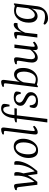

<svg xmlns="http://www.w3.org/2000/svg" viewBox="1268 -1962 886 3463"><g transform="rotate(-90 1711.5 -230.0)"><path d="M358 0 322 -17Q340 -33 358 -53.5Q376 -74 392 -99Q412 -130 431.5 -175.5Q451 -221 463 -277Q475 -333 472 -393L471 -413Q482 -415 489 -415.5Q496 -416 502 -416Q524 -416 531 -405Q538 -394 538 -370Q538 -303 504 -221Q470 -139 403 -56ZM111 0 69 -338Q67 -354 58.5 -362Q50 -370 36 -370H13L17 -398Q37 -407 55 -413.5Q73 -420 87 -420Q101 -420 109 -415.5Q117 -411 121 -401.5Q125 -392 127 -376L166 -27L163 0ZM163 0 127 -17Q145 -33 162.5 -53Q180 -73 197 -98Q220 -133 239 -178.5Q258 -224 268 -278.5Q278 -333 275 -393L274 -413Q285 -415 292 -415.5Q299 -416 305 -416Q326 -416 333 -405Q340 -394 340 -370Q340 -306 305.5 -223.5Q271 -141 206 -56ZM304 0 279 -188 312 -278 357 -17 358 0Z M730 13Q660 13 627 -33.5Q594 -80 594 -157Q594 -229 621 -290Q648 -351 695 -388.5Q742 -426 802 -426Q872 -426 906.5 -377.5Q941 -329 941 -258Q941 -188 914.5 -126Q888 -64 840.5 -25.5Q793 13 730 13ZM746 -23Q780 -23 804.5 -43.5Q829 -64 844.5 -97.5Q860 -131 867.5 -170.5Q875 -210 875 -247Q875 -318 851.5 -353.5Q828 -389 789 -390Q756 -390 731.5 -370Q707 -350 691 -317Q675 -284 667.5 -245Q660 -206 660 -168Q660 -95 683.5 -59.5Q707 -24 746 -23Z M1058 7Q1018 7 1018 -36Q1018 -48 1020 -68.5Q1022 -89 1026 -121L1076 -523Q1078 -541 1080 -557.5Q1082 -574 1082 -582Q1082 -593 1075.5 -598Q1069 -603 1060 -603H1018L1022 -631Q1072 -653 1106 -653Q1126 -653 1135 -643Q1144 -633 1144 -612Q1144 -604 1142.5 -591Q1141 -578 1139 -561L1085 -125Q1084 -110 1082 -92.5Q1080 -75 1080 -62Q1080 -47 1092 -47Q1102 -47 1118 -55Q1134 -63 1161 -79L1174 -53Q1149 -25 1116.5 -9Q1084 7 1058 7Z M1235 180 1315 -448Q1322 -503 1344 -549.5Q1366 -596 1402.5 -624.5Q1439 -653 1487 -653Q1503 -653 1518 -650Q1533 -647 1545 -640Q1557 -633 1563.5 -623Q1570 -613 1570 -593Q1570 -577 1565.5 -551Q1561 -525 1555 -502H1525Q1521 -560 1509.5 -587.5Q1498 -615 1470 -615Q1433 -615 1407.5 -573Q1382 -531 1374 -461L1298 180ZM1236 -370 1240 -398Q1261 -406 1283 -411Q1305 -416 1337 -418L1358 -413H1492L1486 -370Z M1616 12Q1590 12 1567.5 7Q1545 2 1528 -8Q1512 -18 1504 -31Q1496 -44 1496 -63Q1496 -79 1500.5 -98.5Q1505 -118 1512 -137H1544Q1546 -79 1569.5 -52Q1593 -25 1637 -25Q1675 -25 1699 -44Q1723 -63 1723 -96Q1723 -126 1704 -145.5Q1685 -165 1657 -180Q1629 -195 1601 -210.5Q1573 -226 1554 -248.5Q1535 -271 1535 -305Q1535 -338 1554.5 -365.5Q1574 -393 1608 -409.5Q1642 -426 1687 -426Q1710 -426 1731 -422Q1752 -418 1767 -410Q1781 -403 1787 -393.5Q1793 -384 1793 -370Q1793 -354 1788.5 -334.5Q1784 -315 1779 -300H1748Q1745 -349 1724.5 -370Q1704 -391 1669 -391Q1633 -391 1613 -371.5Q1593 -352 1593 -325Q1593 -297 1612 -278.5Q1631 -260 1659 -245.5Q1687 -231 1715.5 -215Q1744 -199 1763 -176Q1782 -153 1782 -117Q1782 -81 1761.5 -52Q1741 -23 1704 -5.5Q1667 12 1616 12Z M2005 7Q1975 7 1948.5 0.5Q1922 -6 1899 -17L1914 -60Q1934 -43 1961 -35.5Q1988 -28 2013 -28Q2060 -28 2091 -60.5Q2122 -93 2137 -142.5Q2152 -192 2152 -242Q2152 -301 2133.5 -335.5Q2115 -370 2080 -370Q2047 -370 2011.5 -334Q1976 -298 1957 -242L1946 -249Q1965 -335 2007 -377.5Q2049 -420 2103 -420Q2150 -420 2184 -381.5Q2218 -343 2218 -258Q2218 -181 2190 -121Q2162 -61 2114 -27Q2066 7 2005 7ZM1881 12 1870 3 1935 -523Q1937 -541 1939 -557.5Q1941 -574 1941 -582Q1941 -593 1934.5 -598Q1928 -603 1919 -603H1877L1881 -631Q1931 -653 1965 -653Q1985 -653 1994 -643Q2003 -633 2003 -612Q2003 -604 2001.5 -591Q2000 -578 1998 -561L1930 -16Z M2403 7Q2363 7 2339 -21Q2315 -49 2315 -98Q2315 -124 2320.5 -160.5Q2326 -197 2332.5 -233Q2339 -269 2342 -293Q2344 -309 2346 -324.5Q2348 -340 2348 -349Q2348 -360 2341.5 -365Q2335 -370 2326 -370H2284L2288 -398Q2312 -409 2334.5 -414.5Q2357 -420 2372 -420Q2410 -420 2410 -379Q2410 -371 2409 -358Q2408 -345 2406 -328Q2402 -296 2394.5 -255Q2387 -214 2381.5 -175.5Q2376 -137 2376 -111Q2376 -80 2387.5 -61Q2399 -42 2424 -42Q2449 -42 2475.5 -58.5Q2502 -75 2525 -100.5Q2548 -126 2560 -153L2564 -127Q2539 -65 2494 -29Q2449 7 2403 7ZM2579 7Q2560 7 2550 -5Q2540 -17 2540 -45Q2540 -56 2542.5 -80.5Q2545 -105 2546 -121L2579 -413H2641L2607 -148Q2604 -125 2602 -102Q2600 -79 2600 -65Q2600 -47 2612 -47Q2623 -47 2639 -55.5Q2655 -64 2680 -79L2693 -53Q2668 -25 2636 -9Q2604 7 2579 7Z M2767 0 2804 -290Q2806 -302 2808 -321Q2810 -340 2810 -349Q2810 -360 2803.5 -365Q2797 -370 2788 -370H2746L2750 -398Q2764 -405 2790.5 -412.5Q2817 -420 2834 -420Q2859 -420 2865 -404Q2871 -388 2868 -358L2860 -276L2829 0ZM2845 -246Q2880 -335 2919 -380.5Q2958 -426 3002 -426Q3016 -426 3023 -419Q3030 -412 3030 -398Q3030 -388 3028.5 -378Q3027 -368 3025 -357H3000Q2950 -357 2915.5 -321.5Q2881 -286 2850 -212Z M3107 193Q3073 193 3045.5 177.5Q3018 162 2998 136L3011 111Q3046 124 3078 131Q3110 138 3146 138Q3205 138 3234 113Q3263 88 3270 33L3292 -129V-148L3323 -397L3372 -425L3383 -416L3331 0Q3326 41 3308.5 76Q3291 111 3262 137.5Q3233 164 3194 178.5Q3155 193 3107 193ZM3150 4Q3103 4 3069 -34Q3035 -72 3035 -154Q3035 -211 3051 -259.5Q3067 -308 3096 -344Q3125 -380 3163.5 -400Q3202 -420 3248 -420Q3278 -420 3304.5 -414.5Q3331 -409 3354 -398L3339 -352Q3320 -371 3294 -378Q3268 -385 3242 -385Q3206 -385 3179.5 -366Q3153 -347 3135.5 -315Q3118 -283 3109.5 -245.5Q3101 -208 3101 -170Q3101 -113 3120 -79.5Q3139 -46 3173 -46Q3206 -46 3241 -80.5Q3276 -115 3295 -169L3306 -162Q3287 -79 3245.5 -37.5Q3204 4 3150 4Z"/></g></svg>

Font: Rasa Light
Style: Italic
Weight: 300
Italic angle: -7.10001°
Designer: Anna Giedrys (Yrsa+Rasa design), David Brezina (Yrsa art-direction, Rasa art-direction, design)
Foundry: Rosetta Type Foundry
Version: Version 2.004